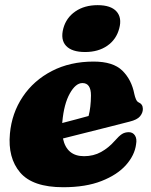

<svg xmlns="http://www.w3.org/2000/svg" viewBox="-20 -730 601 764"><path d="M521.5 -156Q516 -112.5 481.5 -73.5Q447 -34.5 384.2 -9.8Q321.5 15 231.5 15Q110 15 60.2 -43.5Q10.5 -102 19.5 -198.5Q27 -280 70.5 -345Q114 -410 186.5 -447.5Q259 -485 352.5 -485Q430 -485 466.8 -449Q503.5 -413 514.5 -356Q517 -344.5 521 -335.2Q525 -326 531 -323Q548.5 -315.5 548.5 -296.5Q548.5 -281 537.2 -267.2Q526 -253.5 495.5 -246Q465 -238 419.2 -226.5Q373.5 -215 323.8 -202.5Q274 -190 230.5 -179Q245.5 -108.5 314.5 -108.5Q352 -108.5 382.2 -125.2Q412.5 -142 436 -169Q453.5 -189 465.2 -196.5Q477 -204 492.5 -204Q508.5 -204 517 -191Q525.5 -178 521.5 -156ZM228 -245Q228 -242.5 227.5 -240.5Q255 -247.5 282.8 -255Q310.5 -262.5 332.5 -268.5Q341.5 -302.5 342 -350Q342 -399.5 308 -399.5Q281 -399.5 257.8 -358Q234.5 -316.5 228 -245ZM318.5 -523Q266 -523 243 -547.5Q220 -572 232 -617Q243.5 -659.5 279.8 -684.5Q316 -709.5 368.5 -709.5Q421 -709.5 443.5 -684.5Q466 -659.5 454.5 -617Q443 -573 407 -548Q371 -523 318.5 -523Z"/></svg>

Font: Fraunces 9pt S050 Black
Style: Italic
Weight: 900
Italic angle: -16°
Version: Version 1.000; ttfautohint (v1.8.3)